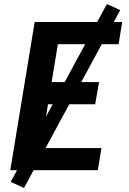

<svg xmlns="http://www.w3.org/2000/svg" viewBox="-20 -844 640 952"><path d="M31 0 152 -735H586L568 -625H267L236 -437H471L452 -327H218L182 -110H483L465 0ZM99 88 33 58 510 -824 576 -794Z"/></svg>

Font: Iosevka SS04 XBd Ex Obl
Style: Regular
Weight: 800
Width: 7
Italic angle: -9°
Monospace: yes
Designer: Belleve Invis
Foundry: Belleve Invis
Version: Version 19.0.0; ttfautohint (v1.8.4)